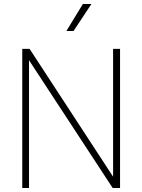

<svg xmlns="http://www.w3.org/2000/svg" viewBox="-20 -946 716 966"><path d="M92 -700H129L549 -57V-700H584V0H547L126 -643V0H92ZM397 -926H440L350 -790H314Z"/></svg>

Font: Bai Jamjuree ExtraLight
Style: Regular
Weight: 275
Designer: Katatrad Aksorn Co.,Ltd.
Foundry: Cadson Demak Co.,Ltd.
Version: Version 1.000; ttfautohint (v1.6)